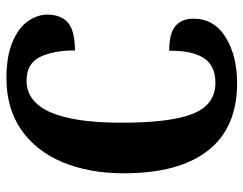

<svg xmlns="http://www.w3.org/2000/svg" viewBox="-102 -662 774 611"><g transform="rotate(90 285.5 -357.0)"><path d="M27 -120Q27 -164 53 -186Q79 -208 141 -208Q141 -139 162 -96.5Q183 -54 237 -54Q371 -54 371 -356Q371 -514 342 -584.5Q313 -655 244 -655Q189 -655 165 -617.5Q141 -580 142 -508Q86 -508 63 -528Q40 -548 40 -585Q40 -651 99 -687.5Q158 -724 245 -724Q387 -724 459.5 -631.5Q532 -539 532 -364Q532 -254 497 -169.5Q462 -85 394 -37.5Q326 10 229 10Q159 10 113.5 -9.5Q68 -29 47.5 -59Q27 -89 27 -120Z"/></g></svg>

Font: Noto Serif CondExtraBold
Style: Regular
Weight: 800
Width: 3
Designer: Monotype Design Team
Foundry: Monotype Imaging Inc.
Version: Version 1.001